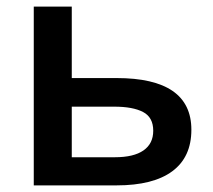

<svg xmlns="http://www.w3.org/2000/svg" viewBox="-20 -560 643 580"><path d="M196.8 -324.2H332Q558.1 -324.2 558.1 -168Q558.1 -85.4 500.5 -42.7Q442.9 0 332 0H82V-540H196.8ZM442.9 -165Q442.9 -205.6 412.1 -221.7Q381.3 -237.8 325.2 -237.8H196.8V-85H327.1Q383.8 -85 413.3 -105.5Q442.9 -126 442.9 -165Z"/></svg>

Font: Open Sans Semibold
Style: Regular
Weight: 600
Foundry: Ascender Corporation
Version: Version 1.10; ttfautohint (v1.5.65-e2d9)